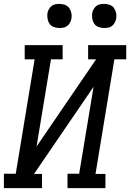

<svg xmlns="http://www.w3.org/2000/svg" viewBox="-30 -967 669 987"><path d="M186 0H-10V-74H51L148 -662H97V-735H292V-662H232L158 -214L464 -662H423V-735H619V-662H558L461 -73H512V0H317V-74H377L451 -521L145 -73H186ZM505 -823Q491 -823 477 -828Q463 -833 455 -844.5Q447 -856 444.5 -870.5Q442 -885 444 -900Q446 -910 451.5 -920Q457 -930 465.5 -936.5Q474 -943 484.5 -945Q495 -947 506 -947Q520 -947 534 -942Q548 -937 556 -925.5Q564 -914 567 -899.5Q570 -885 567 -870Q565 -860 559.5 -850Q554 -840 545.5 -833.5Q537 -827 526.5 -825Q516 -823 505 -823ZM275 -823Q261 -823 247 -828Q233 -833 225 -844.5Q217 -856 214.5 -870.5Q212 -885 214 -900Q216 -910 221.5 -920Q227 -930 235.5 -936.5Q244 -943 254.5 -945Q265 -947 276 -947Q290 -947 304 -942Q318 -937 326 -925.5Q334 -914 337 -899.5Q340 -885 337 -870Q335 -860 329.5 -850Q324 -840 315.5 -833.5Q307 -827 296.5 -825Q286 -823 275 -823Z"/></svg>

Font: Iosevka HT Extended
Style: Italic
Weight: 400
Width: 7
Italic angle: -9°
Monospace: yes
Designer: Belleve Invis
Foundry: Belleve Invis
Version: Version 32.3.0; ttfautohint (v1.8.4)